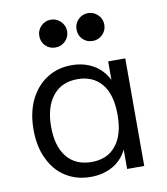

<svg xmlns="http://www.w3.org/2000/svg" viewBox="-83 -808 767 884"><g transform="rotate(-10 300.0 -365.5)"><path d="M521 -503V0H441V-91Q419 -45 375 -19Q329 7 271 7Q204 7 154 -25Q104 -56 76 -116Q48 -173 48 -252Q48 -331 76 -390Q105 -450 155 -482Q205 -515 271 -515Q330 -515 374 -489Q418 -463 441 -416V-503ZM287 -60Q361 -60 401 -111Q441 -160 441 -254Q441 -348 401 -397Q360 -447 287 -447Q213 -447 172 -396Q130 -344 130 -252Q130 -160 171 -110Q212 -60 287 -60ZM149 -673Q149 -645 167.5 -626.5Q186 -608 214 -608Q241 -608 260 -627Q279 -646 279 -673Q279 -700 259.5 -719Q240 -738 214 -738Q187 -738 168 -719Q149 -700 149 -673ZM323 -673Q323 -645 341.5 -626.5Q360 -608 388 -608Q415 -608 434 -627Q453 -646 453 -673Q453 -700 433.5 -719Q414 -738 388 -738Q361 -738 342 -719Q323 -700 323 -673Z"/></g></svg>

Font: PRinguin Sans
Style: Regular
Weight: 400
Designer: Vernon Adams
Foundry: Vernon Adams
Version: ""